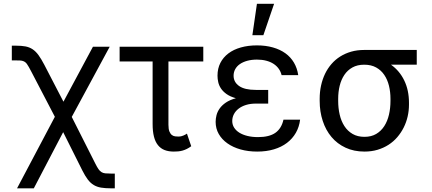

<svg xmlns="http://www.w3.org/2000/svg" viewBox="-20 -793 2286 1017"><path d="M270.6 -174.4 145.6 -414.1Q138.1 -428.3 132.6 -438.2Q127.1 -448.2 122.2 -454.7Q117.2 -461.3 111.9 -464.8Q106.5 -468.4 100 -470.3Q93.4 -472.3 84.5 -472.7Q75.6 -473 63.2 -473H42.6V-551.1H63.2Q93.8 -551.1 115.1 -547.1Q136.4 -543 153.1 -531.8Q169.7 -520.6 183.9 -501.1Q198.2 -481.5 214.5 -450.3L316.1 -254.3L472.3 -545.5H561.1L360.1 -173.7L485.1 73.9Q494.3 92.3 501.6 102.8Q508.9 113.3 517.4 118.6Q525.9 123.9 537.6 125.2Q549.4 126.4 567.5 126.4H588.1V204.5H567.5Q537.3 204.5 515.3 200.8Q493.3 197.1 476.2 186.8Q459.2 176.5 445.1 158Q431.1 139.6 416.2 110.1L314.6 -93L159.1 204.5H70.3Z M1056.8 -467.3H872.2V-132.1Q872.2 -108.7 877.5 -96.1Q882.8 -83.5 890.8 -77.6Q898.8 -71.7 908.2 -70.7Q917.6 -69.6 926.1 -69.6Q938.9 -69.6 950.8 -74.8Q962.7 -79.9 970.2 -85.2L992.9 -18.5Q980.8 -9.6 969.1 -3.9Q957.4 1.8 946.2 4.8Q935 7.8 923.7 8.9Q912.3 9.9 900.6 9.9Q872.9 9.9 851.9 1.8Q831 -6.4 816.8 -24Q802.6 -41.5 795.5 -69.2Q788.4 -96.9 788.4 -136.4V-467.3H613.6V-545.5H1056.8Z M1400.6 -244.3H1335.2Q1306.5 -244.3 1283.4 -237.2Q1260.3 -230.1 1244 -217.5Q1227.6 -204.9 1218.9 -188Q1210.2 -171.2 1210.2 -152Q1210.2 -132.8 1220 -117.2Q1229.8 -101.6 1247.5 -90.4Q1265.3 -79.2 1290.5 -73Q1315.7 -66.8 1346.6 -66.8Q1406.2 -66.8 1438.6 -89.5Q1470.9 -112.2 1481.5 -159.1H1569.6Q1565 -120.7 1547.1 -89.5Q1529.1 -58.2 1499.8 -36Q1470.5 -13.8 1430.8 -2Q1391 9.9 1342.3 9.9Q1294.7 9.9 1254.4 -1.4Q1214.1 -12.8 1184.7 -33.6Q1155.2 -54.3 1138.7 -83.3Q1122.2 -112.2 1122.2 -147.7Q1122.2 -164.4 1126.8 -182.7Q1131.4 -201 1143.3 -218Q1155.2 -235.1 1176.1 -249.5Q1197.1 -263.8 1229.4 -272.7Q1199.2 -281.2 1180.2 -294.7Q1161.2 -308.2 1150.6 -324.2Q1139.9 -340.2 1136 -357.8Q1132.1 -375.4 1132.1 -392Q1132.1 -430 1147.2 -459.7Q1162.3 -489.3 1189.8 -510.1Q1217.3 -530.9 1255.9 -541.7Q1294.4 -552.6 1340.9 -552.6Q1387.4 -552.6 1425.6 -541.7Q1463.8 -530.9 1491.8 -510.7Q1519.9 -490.4 1537.1 -461.1Q1554.3 -431.8 1559.7 -394.9H1471.6Q1467.3 -413.4 1456.5 -428.6Q1445.7 -443.9 1429.2 -454.7Q1412.6 -465.6 1390.4 -471.4Q1368.3 -477.3 1340.9 -477.3Q1312.9 -477.3 1290 -471.1Q1267 -464.8 1250.9 -453.7Q1234.7 -442.5 1226 -426.7Q1217.3 -410.9 1217.3 -392Q1217.3 -358 1246.6 -337.4Q1275.9 -316.8 1335.2 -316.8H1400.6V-284.1ZM1340.9 -772.7H1431.8L1375 -606.5H1316.8Z M1673.3 -269.9Q1673.3 -306.5 1680.6 -339.8Q1687.9 -373.2 1701.7 -402Q1715.6 -430.8 1735.8 -454Q1756 -477.3 1782.3 -493.8Q1808.6 -510.3 1840.4 -519.4Q1872.2 -528.4 1909.1 -528.4H2187.5V-450.3H2051.1Q2096.6 -418 2121.4 -366.5Q2146.3 -315 2146.3 -248.6V-238.6Q2146.3 -206.7 2139.2 -175.8Q2132.1 -144.9 2118.3 -117.4Q2104.4 -89.8 2084.3 -66.4Q2064.3 -43 2038 -26.1Q2011.7 -9.2 1979.8 0.4Q1947.8 9.9 1910.5 9.9Q1854.8 9.9 1810.5 -10.7Q1766.3 -31.2 1736 -67.3Q1705.6 -103.3 1689.5 -152.5Q1673.3 -201.7 1673.3 -258.5ZM1771.3 -258.5Q1771.3 -220.2 1779.3 -185.7Q1787.3 -151.3 1804.2 -125.2Q1821 -99.1 1847.5 -83.6Q1873.9 -68.2 1910.5 -68.2Q1946.7 -68.2 1972.8 -83.6Q1998.9 -99.1 2015.6 -125.2Q2032.3 -151.3 2040.3 -185.7Q2048.3 -220.2 2048.3 -258.5V-269.9Q2048.3 -306.1 2040.3 -338.8Q2032.3 -371.4 2015.4 -396.3Q1998.6 -421.2 1972.3 -435.7Q1946 -450.3 1909.1 -450.3Q1872.9 -450.3 1846.8 -435.7Q1820.7 -421.2 1804 -396.3Q1787.3 -371.4 1779.3 -338.8Q1771.3 -306.1 1771.3 -269.9Z"/></svg>

Font: Fast_Sans
Style: Regular
Weight: 400
Designer: Rasmus Andersson
Foundry: rsms
Version: Version 3.018;git-588b23468